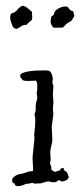

<svg xmlns="http://www.w3.org/2000/svg" viewBox="-20 -716 280 672"><path d="M99.6 -243.2Q103.5 -278.3 103.5 -292.5Q103.5 -306.6 100.6 -316.4Q105.5 -326.2 105 -336.4Q104.5 -346.7 106 -354.5Q107.4 -362.3 108.9 -365.7Q110.4 -369.1 110.4 -373L108.4 -393.6Q110.4 -396.5 110.4 -402.3V-417Q110.4 -426.8 106.4 -433.6H100.6L75.2 -432.6Q67.4 -432.6 58.6 -435.5Q56.6 -441.4 53.7 -442.9Q50.8 -444.3 50.8 -449.2Q50.8 -454.1 51.8 -456.1Q68.4 -469.7 135.7 -469.7Q148.4 -469.7 153.3 -467.3Q158.2 -464.8 161.6 -454.6Q165 -444.3 165 -439.5L163.1 -427.7L167 -415L165 -386.7L167 -358.4L165 -332L167 -318.4L161.1 -272.5L163.1 -228.5Q163.1 -219.7 161.1 -212.4Q159.2 -205.1 157.2 -195.3Q155.3 -185.5 156.2 -174.8Q157.2 -164.1 157.2 -157.7Q157.2 -151.4 156.2 -151.4Q155.3 -151.4 155.3 -146.5Q155.3 -141.6 158.2 -135.3Q161.1 -128.9 159.2 -122.1Q170.9 -114.3 171.9 -114.3L190.4 -120.1Q190.4 -127.9 201.2 -127.9Q204.1 -127.9 203.6 -124Q203.1 -120.1 207 -118.2Q210.9 -116.2 213.4 -113.8Q215.8 -111.3 217.3 -106Q218.8 -100.6 220.7 -96.7Q219.7 -89.8 212.4 -85.4Q205.1 -81.1 197.8 -81.1Q190.4 -81.1 186.5 -86.9Q178.7 -78.1 168.5 -78.1Q158.2 -78.1 151.4 -81.1Q142.6 -81.1 122.1 -74.2H116.2L103.5 -73.2Q97.7 -73.2 93.8 -76.2Q80.1 -72.3 70.3 -72.3Q54.7 -64.5 43 -64.5Q31.2 -64.5 31.2 -74.2Q22.5 -74.2 22.5 -83Q22.5 -91.8 27.3 -95.7Q38.1 -105.5 50.3 -106.9Q62.5 -108.4 71.3 -112.3Q80.1 -116.2 85.9 -116.2Q91.8 -116.2 95.7 -118.2V-127.9L93.8 -164.1L100.6 -231.4ZM167 -619.1Q157.2 -630.9 157.2 -639.6Q157.2 -648.4 159.2 -654.3V-655.3Q159.2 -658.2 162.1 -660.2Q168.9 -663.1 168.9 -667Q168.9 -670.9 170.9 -672.9Q173.8 -680.7 186 -687Q198.2 -693.4 207.5 -693.4Q216.8 -693.4 219.2 -689Q221.7 -684.6 226.1 -680.7Q230.5 -676.8 232.9 -677.7Q235.4 -678.7 237.8 -670.9Q240.2 -663.1 240.2 -661.6Q240.2 -660.2 236.8 -653.8Q233.4 -647.5 231.4 -645Q229.5 -642.6 224.1 -639.6Q218.8 -636.7 214.4 -633.8Q210 -630.9 206.5 -626Q203.1 -621.1 198.2 -619.1ZM91.8 -674.8 92.8 -654.3Q92.8 -646.5 87.9 -643.1Q83 -639.6 81.1 -637.2Q79.1 -634.8 76.7 -633.3Q74.2 -631.8 73.2 -628.9H70.3Q62.5 -629.9 52.2 -622.6Q42 -615.2 37.1 -615.2Q26.4 -615.2 21.5 -630.9Q15.6 -645.5 15.6 -654.3Q15.6 -663.1 19.5 -668.9Q33.2 -671.9 40.5 -681.6Q47.9 -691.4 59.6 -696.3Q70.3 -693.4 77.1 -687Q84 -680.7 91.8 -674.8Z"/></svg>

Font: Mountains of Christmas
Style: Regular
Weight: 400
Designer: Crystal Kluge
Foundry: Font Diner, Inc DBA Tart Workshop
Version: Version 1.002